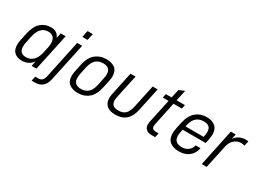

<svg xmlns="http://www.w3.org/2000/svg" viewBox="-37 -1410 3070 2282"><g transform="rotate(30 1497.5 -268.5)"><path d="M40 -133.8Q40 -160.2 47.9 -202.1L70.3 -305.7Q93.8 -413.1 151.4 -462.9Q209 -512.7 286.1 -512.7Q330.1 -512.7 361.3 -493.2Q391.6 -474.6 406.2 -435.5L420.9 -506.8H489.3L380.9 0H314.5L329.1 -68.4Q275.4 5.9 177.7 5.9Q118.2 5.9 79.1 -28.3Q40 -61.5 40 -133.8ZM357.4 -207 376 -295.9Q380.9 -322.3 380.9 -345.7Q380.9 -396.5 357.4 -423.8Q332 -452.1 284.2 -452.1Q171.9 -452.1 137.7 -300.8L117.2 -205.1Q111.3 -179.7 111.3 -149.4Q111.3 -56.6 201.2 -54.7Q264.6 -54.7 303.7 -96.7Q342.8 -138.7 357.4 -207Z M416 89.8H457Q491.2 89.8 509.8 71.3Q528.3 53.7 537.1 14.6L647.5 -506.8H715.8L603.5 18.6Q589.8 84 550.8 118.2Q510.7 152.3 451.2 152.3H402.3ZM683.6 -690.4H755.9L736.3 -599.6H665Z M786.1 -137.7Q786.1 -170.9 793 -202.1L815.4 -305.7Q838.9 -414.1 900.4 -463.9Q960.9 -513.7 1048.8 -513.7Q1121.1 -513.7 1166 -479.5Q1210 -444.3 1210 -371.1Q1210 -346.7 1202.1 -305.7L1179.7 -202.1Q1156.2 -92.8 1095.7 -43.9Q1036.1 5.9 949.2 5.9Q874 5.9 830.1 -29.3Q786.1 -62.5 786.1 -137.7ZM1112.3 -206.1 1131.8 -301.8Q1138.7 -330.1 1138.7 -358.4Q1138.7 -452.1 1039.1 -452.1Q979.5 -452.1 940.4 -418.9Q901.4 -384.8 881.8 -301.8L862.3 -205.1Q856.4 -173.8 856.4 -151.4Q856.4 -98.6 883.8 -77.1Q912.1 -54.7 959 -54.7Q1015.6 -54.7 1055.7 -88.9Q1094.7 -122.1 1112.3 -206.1Z M1304.7 -129.9Q1304.7 -155.3 1311.5 -189.5L1378.9 -506.8H1448.2L1380.9 -194.3Q1374 -161.1 1374 -138.7Q1374 -96.7 1397.5 -76.2Q1418.9 -54.7 1469.7 -54.7Q1534.2 -54.7 1568.4 -88.9Q1600.6 -121.1 1617.2 -195.3L1683.6 -506.8H1752L1683.6 -185.5Q1642.6 6.8 1463.9 5.9Q1384.8 5.9 1345.7 -29.3Q1304.7 -64.5 1304.7 -129.9Z M1931.6 -128.9Q1929.7 -119.1 1929.7 -106.4Q1929.7 -60.5 1982.4 -59.6H2022.5L2009.8 0H1958Q1909.2 0 1884.8 -24.4Q1858.4 -47.9 1858.4 -89.8Q1858.4 -110.4 1862.3 -126L1932.6 -453.1H1853.5L1864.3 -506.8H1943.4L1968.8 -623L2043.9 -655.3L2011.7 -506.8H2126L2115.2 -453.1H2000Z M2585 -366.2Q2585 -339.8 2577.1 -297.9L2565.4 -240.2H2248L2242.2 -209Q2235.4 -180.7 2235.4 -151.4Q2235.4 -99.6 2263.7 -77.1Q2292 -54.7 2341.8 -54.7Q2393.6 -54.7 2428.7 -81.1Q2462.9 -106.4 2476.6 -156.2H2543Q2527.3 -78.1 2472.7 -36.1Q2418.9 5.9 2333 5.9Q2257.8 5.9 2211.9 -31.2Q2166 -68.4 2166 -146.5Q2166 -170.9 2173.8 -212.9L2192.4 -299.8Q2215.8 -411.1 2277.3 -461.9Q2337.9 -513.7 2423.8 -513.7Q2498 -513.7 2541 -477.5Q2585 -441.4 2585 -366.2ZM2516.6 -361.3Q2516.6 -409.2 2491.2 -431.6Q2464.8 -452.1 2418 -452.1Q2359.4 -452.1 2319.3 -418.9Q2278.3 -384.8 2260.7 -301.8L2258.8 -291H2506.8L2510.7 -308.6Q2516.6 -339.8 2516.6 -361.3Z M2755.9 -506.8H2824.2L2808.6 -439.5Q2837.9 -477.5 2877 -496.1Q2915 -513.7 2958 -513.7Q2976.6 -513.7 2995.1 -510.7L2979.5 -443.4Q2956.1 -451.2 2929.7 -451.2Q2877 -451.2 2836.9 -414.1Q2796.9 -377 2784.2 -314.5L2716.8 0H2649.4Z"/></g></svg>

Font: Dinish
Style: Italic
Weight: 400
Italic angle: -12°
Designer: Bert Driehuis
Foundry: Playbeing
Version: Version 3.002; git-62d0f29-release